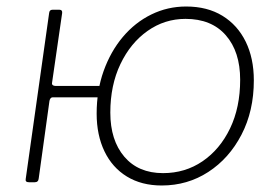

<svg xmlns="http://www.w3.org/2000/svg" viewBox="-20 -560 853 590"><path d="M477 10Q415 10 370 -17.5Q325 -45 301 -95Q277 -145 277 -211Q277 -282 298.5 -342Q320 -402 357.5 -446.5Q395 -491 445 -515.5Q495 -540 552 -540Q617 -540 663.5 -511.5Q710 -483 735 -432Q760 -381 760 -313Q760 -219 722 -146Q684 -73 620 -31.5Q556 10 477 10ZM69 0Q63 0 60.5 -2.5Q58 -5 59 -10L131 -520Q132 -530 141 -530H163Q172 -530 171 -520L140 -306Q139 -301 142 -298.5Q145 -296 150 -296H301Q307 -296 307 -290L303 -267Q303 -261 296 -261H142Q138 -261 135.5 -258Q133 -255 132 -250L99 -12Q98 0 87 0ZM481 -28Q549 -28 602.5 -64.5Q656 -101 687 -165.5Q718 -230 718 -315Q718 -401 674 -451.5Q630 -502 550 -502Q486 -502 433.5 -465Q381 -428 350 -363Q319 -298 319 -214Q319 -129 362 -78.5Q405 -28 481 -28Z"/></svg>

Font: Libre Franklin Thin
Style: Italic
Weight: 100
Italic angle: -8°
Designer: Pablo Impallari, Rodrigo Fuenzalida, Nhung Nguyen
Foundry: Impallari Type
Version: Version 3.000